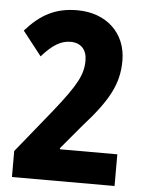

<svg xmlns="http://www.w3.org/2000/svg" viewBox="-52 -767 616 809"><g transform="rotate(5 256.0 -362.0)"><path d="M463 0V-134H220V-139L304 -239C411 -358 450 -430 450 -529C450 -645 366 -724 243 -724C149 -724 87 -689 25 -619L105 -517C151 -569 186 -589 226 -589C269 -589 295 -562 295 -516C295 -457 272 -412 178 -294L29 -110V0Z"/></g></svg>

Font: Noto Sans Khmer UI Condensed ExtraBold
Style: Regular
Weight: 800
Width: 3
Designer: Danh Hong and the Monotype Design Team
Foundry: Monotype Imaging Inc.
Version: Version 2.002